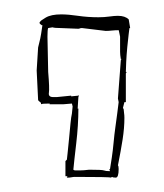

<svg xmlns="http://www.w3.org/2000/svg" viewBox="-20 -147 228 267"><path d="M81 1 80 11Q79 15 78 25Q77 35 76 46Q75 57 74 66Q73 75 73 75L71 77V98H74Q73 99 73 100H75Q77 100 79.5 99.5Q82 99 84 99Q133 99 134 100L136 99Q137 100 141 100Q145 100 145 88Q145 84 144 83Q148 63 150.5 47Q153 31 153 17Q153 13 152.5 10Q152 7 152 5L151 3L153 -5H155V-45Q156 -46 156 -47H155Q155 -51 155.5 -61Q156 -71 157 -81.5Q158 -92 159 -100Q160 -108 160 -108H161L159 -120Q154 -125 144 -125Q139 -125 132 -124Q125 -123 117 -123Q102 -123 88.5 -125Q75 -127 65 -127Q51 -127 43.5 -122.5Q36 -118 36 -117L35 -116Q35 -114 36 -113.5Q37 -113 38 -112H39Q37 -98 36 -93.5Q35 -89 33 -81L31 -49L33 -8Q33 -7 37 -4V-2Q38 -3 49 -3V-2H58H68L80 -3ZM90 -15 89 -14Q87 -14 84 -13.5Q81 -13 79 -13V-14L59 -12H54Q47 -12 48 -18Q49 -24 47 -47L46 -96Q46 -106 47 -108L53 -109Q56 -108 64 -108L89 -107Q90 -107 91 -107.5Q92 -108 94 -108L127 -104Q131 -104 135.5 -104.5Q140 -105 145 -105Q145 -106 147 -96V-81Q147 -79 147 -75Q147 -71 148 -65H149Q148 -64 148 -63L144 -10L145 -5L143 11Q142 19 140.5 29.5Q139 40 138 51Q137 62 135.5 72Q134 82 133 88H132L133 91H132Q127 91 124.5 90Q122 89 104 89Q96 90 91 90Q86 90 85 90Q83 90 82 89Q83 78 86 52.5Q89 27 89 4H88L89 -12Z"/></svg>

Font: Londrina Sketch
Style: Regular
Weight: 400
Designer: Marcelo Magalhaes
Foundry: Marcelo Magalhães
Version: Version 1.002